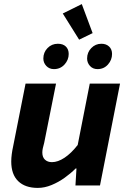

<svg xmlns="http://www.w3.org/2000/svg" viewBox="-20 -907 640 939"><path d="M165 12Q103 12 69 -21Q35 -54 35 -117Q35 -134 37.5 -153Q40 -172 44 -190L105 -498H254L196 -208Q192 -194 189.5 -182.5Q187 -171 187 -161Q187 -138 200 -126Q213 -114 234 -114Q263 -114 295.5 -135.5Q328 -157 360 -198L419 -498H567L469 0H349L354 -83H350Q326 -59 296 -37.5Q266 -16 232 -2Q198 12 165 12ZM244 -569Q221 -569 206.5 -584.5Q192 -600 192 -621Q192 -651 212.5 -672Q233 -693 263 -693Q288 -693 302 -679.5Q316 -666 316 -643Q316 -614 295.5 -591.5Q275 -569 244 -569ZM457 -569Q434 -569 420 -584.5Q406 -600 406 -621Q406 -651 426.5 -672Q447 -693 476 -693Q499 -693 513.5 -679.5Q528 -666 528 -643Q528 -614 508 -591.5Q488 -569 457 -569ZM367 -713 287 -841 380 -887 433 -745Z"/></svg>

Font: Source Code Pro ExtraLight ExtraBold
Style: Italic
Weight: 800
Italic angle: -11°
Monospace: yes
Version: Version 1.016;hotconv 1.0.116;makeotfexe 2.5.65601